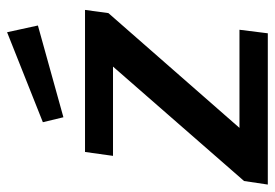

<svg xmlns="http://www.w3.org/2000/svg" viewBox="-137 -639 776 542"><g transform="rotate(-90 251.0 -368.0)"><path d="M431 -736 177 -635 191 -577 450 -649ZM1 0H428L438 -80H161L485 -450L494 -516H93L82 -437H334L11 -67Z"/></g></svg>

Font: United Sans SemiBold
Style: Italic
Weight: 600
Italic angle: -8°
Designer: Pablo Impallari, Rodrigo Fuenzalida (Modified by Dan O. Williams)
Version: Version 1.000;PS 001.000;hotconv 1.0.88;makeotf.lib2.5.64775